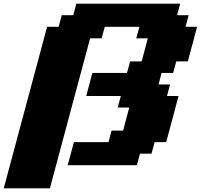

<svg xmlns="http://www.w3.org/2000/svg" viewBox="-54 -895 1087 1040"><path d="M-33.7 125H216.3L434.1 -687.5H496.6L513.7 -750H701.2L684.1 -687.5H746.6Q741.2 -667 730.2 -625.2Q719.2 -583.5 713.4 -562.5H650.9L633.8 -500H446.3Q440.9 -479 429.7 -437.3Q418.5 -395.5 413.1 -375H600.6L583.5 -312.5H646Q640.6 -292 629.4 -250.2Q618.2 -208.5 612.8 -187.5H550.3L533.7 -125H346.2Q340.8 -104 329.6 -62.5Q318.4 -21 312.5 0H687.5L704.1 -62.5H766.6L783.7 -125H846.2Q857.4 -166.5 879.6 -249.8Q901.9 -333 913.1 -375H850.6L867.2 -437.5H804.7L821.3 -500H883.8L900.9 -562.5H963.4L1013.7 -750H951.2L967.8 -812.5H905.3L921.9 -875H359.4L342.8 -812.5H280.3L263.7 -750H201.2Q162.1 -604.5 83.7 -312.5Q5.4 -20.5 -33.7 125Z"/></svg>

Font: Faithful 32x
Style: BoldOblique
Weight: 400
Foundry: Faithful Resource Pack
Version: Version 1.0; January 27, 2023